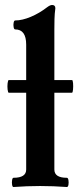

<svg xmlns="http://www.w3.org/2000/svg" viewBox="-20 -746 313 770"><path d="M34 4Q30 4 28.5 -4.9Q27 -13.8 28.5 -23.4Q30 -33 34 -33Q85 -33 85 -66V-567Q85 -628 41 -628Q36.4 -628 34.7 -637Q33 -646 34.7 -655Q36.4 -664 41 -664Q69 -664 103.5 -678.5Q138 -693 169 -717Q181 -726 189 -726Q202 -726 202 -713Q199 -691 198.5 -669.5Q198 -648 198 -628V-66Q198 -33 248 -33Q253 -33 254.5 -23.4Q256 -13.8 254.5 -4.9Q253 4 248 4Q221.3 2 194.7 1Q168 0 141 0Q114 0 87.5 1Q61 2 34 4ZM15.4 -374Q12 -374 10.5 -386.8Q9 -399.5 10.5 -412.2Q12 -425 15.4 -425H268.6Q272 -425 273 -412.5Q274 -400 272.9 -387Q271.8 -374 268.4 -374Z"/></svg>

Font: Junicode VF
Style: Regular
Weight: 400
Designer: Peter S. Baker
Version: Version 2.213